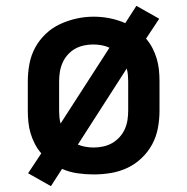

<svg xmlns="http://www.w3.org/2000/svg" viewBox="-20 -588 640 656"><path d="M154 48 76 4 121 -64Q108 -79 99 -96.5Q90 -114 84.5 -132.5Q79 -151 77 -170.5Q75 -190 75 -210V-310Q75 -340 80.5 -369.5Q86 -399 100 -425Q114 -451 136 -472Q158 -493 185 -505.5Q212 -518 241 -524.5Q270 -531 300 -531Q328 -531 355.5 -525.5Q383 -520 408 -509L446 -568L524 -524L479 -456Q492 -441 501 -423.5Q510 -406 515.5 -387.5Q521 -369 523 -349.5Q525 -330 525 -310V-210Q525 -180 519.5 -150.5Q514 -121 500 -95Q486 -69 464 -48Q442 -27 415.5 -14.5Q389 -2 359.5 3Q330 8 300 8Q272 8 244.5 4Q217 0 192 -11ZM187 -166 354 -425Q341 -431 327 -433.5Q313 -436 298 -436Q282 -436 266 -432.5Q250 -429 236 -421Q222 -413 211 -400.5Q200 -388 193.5 -373Q187 -358 184.5 -342Q182 -326 182 -310V-210Q182 -199 183 -188Q184 -177 187 -166ZM300 -84Q316 -84 332.5 -87.5Q349 -91 363 -99Q377 -107 388 -119Q399 -131 406 -146Q413 -161 415.5 -177.5Q418 -194 418 -210V-310Q418 -321 417 -332Q416 -343 413 -354L246 -94Q258 -89 272 -86.5Q286 -84 300 -84Z"/></svg>

Font: Iosevka Custom SmBdEx
Style: Regular
Weight: 600
Width: 7
Monospace: yes
Designer: Belleve Invis
Foundry: Belleve Invis
Version: Version 11.2.4; ttfautohint (v1.8.4)